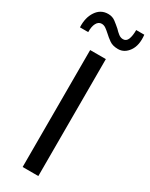

<svg xmlns="http://www.w3.org/2000/svg" viewBox="-245 -983 801 1028"><g transform="rotate(30 156.0 -469.5)"><path d="M104 -723H201V0H104ZM230 -802Q197 -802 176.5 -816.5Q156 -831 139 -847Q127 -858 114.5 -867Q102 -876 88 -876Q68 -876 57 -855.5Q46 -835 47 -801H-4Q-7 -860 19.5 -899.5Q46 -939 92 -939Q118 -939 137 -924.5Q156 -910 173 -895Q186 -881 199 -871Q212 -861 227 -861Q247 -861 255.5 -882Q264 -903 264 -939H314Q321 -876 295 -839Q269 -802 230 -802Z"/></g></svg>

Font: Synthetic
Style: Regular
Weight: 400
Designer: Santiago Orozco
Foundry: Typemade
Version: Version 2.000; ttfautohint (v1.8.4.7-5d5b)